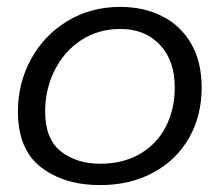

<svg xmlns="http://www.w3.org/2000/svg" viewBox="-20 -537 633 557"><path d="M32 -214Q32 -295 69.5 -364.5Q107 -434 175 -475.5Q243 -517 329 -517Q397 -517 450.5 -490Q504 -463 534.5 -410.5Q565 -358 565 -283Q565 -201 528.5 -137Q492 -73 425 -36.5Q358 0 270 0Q167 0 99.5 -51.5Q32 -103 32 -214ZM487 -283Q487 -362 443.5 -407.5Q400 -453 329 -453Q265 -453 215.5 -420.5Q166 -388 138.5 -333Q111 -278 111 -214Q111 -133 157 -97.5Q203 -62 270 -62Q337 -62 386 -90.5Q435 -119 461 -169.5Q487 -220 487 -283Z"/></svg>

Font: Mali
Style: Italic
Weight: 400
Italic angle: -10°
Version: Version 1.000; ttfautohint (v1.6)